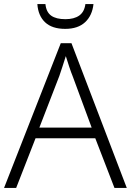

<svg xmlns="http://www.w3.org/2000/svg" viewBox="-20 -1024 648 951"><path d="M547 -93 452 -339H156L60 -93H0L281 -810H334L608 -93ZM339 -649Q333 -663 323 -693Q313 -723 306 -746Q298 -719 289 -693Q280 -667 274 -648L175 -392H434ZM443 -1004Q437 -947 401.5 -914Q366 -881 303 -881Q238 -881 203.5 -913.5Q169 -946 165 -1004H205Q209 -964 233.5 -946.5Q258 -929 304 -929Q347 -929 372.5 -947Q398 -965 403 -1004Z"/></svg>

Font: Noto Sans Kannada UI Light
Style: Regular
Weight: 300
Designer: Jelle Bosma - Monotype Design Team
Foundry: Monotype Imaging Inc.
Version: Version 2.005; ttfautohint (v1.8.4.7-5d5b)